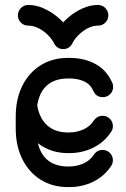

<svg xmlns="http://www.w3.org/2000/svg" viewBox="-20 -757 514 781"><path d="M436.2 -421.2Q440.2 -414.2 440.2 -403.8Q440.2 -386.2 428 -374Q415.8 -361.8 398.2 -361.8Q371.2 -361.8 360.2 -386.5Q347.2 -414.8 321.8 -426.2Q296.2 -437.8 262.2 -437.8H256.5Q194 -437.8 161 -399.5Q128 -361.2 128 -282.5V-234.5Q128 -156.8 161 -118.2Q194 -79.8 256.5 -79.8H262.2Q290 -79.8 317.8 -91.2Q345.5 -102.8 363 -129.8Q375.8 -147.2 397.2 -147.2Q415 -147.2 427.1 -134.9Q439.2 -122.5 439.2 -105.2Q439.2 -91.8 431.5 -81Q404.2 -40 359.6 -18Q315 4 262.2 4H256.5Q193.2 4 145.5 -25.9Q97.8 -55.8 70.9 -109.5Q44 -163.2 44 -234.5V-282.5Q44 -354.5 70.9 -408.1Q97.8 -461.8 145.5 -491.6Q193.2 -521.5 256.5 -521.5H262.2Q323 -521.5 368.5 -496.5Q414 -471.5 436.2 -421.2ZM128 -360.8Q131.2 -290.5 164.6 -254.4Q198 -218.2 256.5 -218.2H262.2Q290 -218.2 317.8 -229.8Q345.5 -241.2 363 -268.5Q375.8 -286 397.2 -286Q415 -286 427.1 -273.6Q439.2 -261.2 439.2 -244Q439.2 -230.5 431.5 -219.8Q403.5 -177.8 358.9 -156Q314.2 -134.2 262.2 -134.2H256.5Q189.8 -134.2 139.6 -170.5Q89.5 -206.8 67 -266ZM200.2 -580.2Q192.8 -596 176.6 -612.8Q160.5 -629.5 139 -641.1Q117.5 -652.8 94.8 -652.8Q77.2 -652.8 65 -665Q52.8 -677.2 52.8 -694.8Q52.8 -711.5 65 -724.1Q77.2 -736.8 94.8 -736.8Q127 -736.8 157 -723.2Q187 -709.8 211.5 -689.8Q236 -669.8 251.2 -649.5H223Q238.5 -669.8 262.5 -689.8Q286.5 -709.8 316.5 -723.2Q346.5 -736.8 378.8 -736.8Q396.2 -736.8 408.5 -724.1Q420.8 -711.5 420.8 -694.8Q420.8 -677.2 408.5 -665Q396.2 -652.8 378.8 -652.8Q356 -652.8 334.9 -641.1Q313.8 -629.5 297.6 -612.8Q281.5 -596 274 -580.2Q269.2 -570.2 259.8 -563.8Q250.2 -557.2 237.5 -557.2Q224 -557.2 214.5 -563.8Q205 -570.2 200.2 -580.2Z"/></svg>

Font: Libertine-Super Thin
Style: Regular
Weight: 100
Designer: Bastien Sozeau
Foundry: NBR — Bastien Sozeau
Version: Version 2.003;gftools[0.9.33]